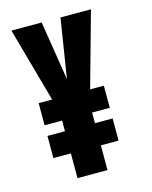

<svg xmlns="http://www.w3.org/2000/svg" viewBox="-107 -771 665 842"><g transform="rotate(-15 225.0 -350.0)"><path d="M249.7 -700H388L275.6 -297L207 -431.4ZM164.3 -700 207 -431.4 140.6 -292 26.9 -700ZM139.4 0V-431.4H275.6V0ZM60 -361.9H355.9V-261.3H60ZM60 -213H355.9V-112.4H60Z"/></g></svg>

Font: League Mono Thin Condensed
Style: Regular
Weight: 100
Width: 1
Designer: Tyler Finck
Foundry: The League of Moveable Type / Tyler Finck
Version: Version 2.300;RELEASE